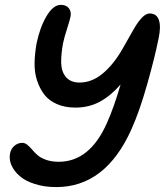

<svg xmlns="http://www.w3.org/2000/svg" viewBox="-20 -719 679 782"><path d="M209 43Q161.1 43 122.1 30.5Q83 18.1 60.1 -2Q37.1 -22 26.6 -46.1Q16.1 -70.3 21 -94.2Q24.4 -112.8 38.6 -125Q52.7 -137.2 70.8 -137.2Q81.5 -137.2 91.3 -129.2Q101.1 -121.1 110.6 -109.9Q120.1 -98.6 132.6 -87.4Q145 -76.2 167.5 -68.1Q189.9 -60.1 219.2 -60.1Q346.2 -60.1 416 -219.2Q442.9 -278.3 471.2 -375Q430.7 -328.6 386.5 -304.7Q342.3 -280.8 287.1 -280.8Q245.1 -280.8 212.6 -294.7Q180.2 -308.6 161.1 -333Q142.1 -357.4 131.1 -390.6Q120.1 -423.8 120.8 -462.2Q121.6 -500.5 128.9 -542Q142.6 -607.9 169.7 -653.6Q196.8 -699.2 228 -699.2Q250 -699.2 260.7 -685.1Q271.5 -670.9 267.1 -650.9Q264.6 -638.2 253.2 -602.3Q241.7 -566.4 236.8 -543Q228.5 -498.5 229.2 -462.9Q230 -427.2 248.8 -405Q267.6 -382.8 304.2 -382.8Q354 -382.8 397.9 -419.2Q441.9 -455.6 478 -518.1Q484.9 -529.8 495.1 -548.1Q505.4 -566.4 512 -578.1Q518.6 -589.8 527.3 -604.7Q536.1 -619.6 543.2 -629.2Q550.3 -638.7 558.3 -647.2Q566.4 -655.8 574.2 -659.9Q582 -664.1 589.8 -664.1Q618.2 -664.1 627.2 -637.2Q636.2 -610.4 626 -563Q611.3 -488.3 579.6 -376.2Q547.9 -264.2 515.1 -191.9Q409.7 43 209 43Z"/></svg>

Font: Shantell Sans Irregular
Style: Italic
Weight: 500
Italic angle: -11.31°
Designer: Stephen Nixon, Anya Danilova, Shantell Martin
Foundry: Arrow Type
Version: Version 1.006;[9816181b4]